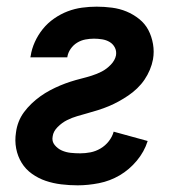

<svg xmlns="http://www.w3.org/2000/svg" viewBox="-20 -548 540 576"><path d="M213 8Q188 8 163.5 5Q139 2 117 -5.5Q95 -13 76 -26.5Q57 -40 45 -59.5Q33 -79 28.5 -102.5Q24 -126 28 -151Q30 -167 36 -182.5Q42 -198 52 -211.5Q62 -225 74.5 -237Q87 -249 101 -259Q115 -269 130 -277Q145 -285 160.5 -291.5Q176 -298 191.5 -303Q207 -308 223 -312Q239 -316 255 -321Q271 -326 285.5 -333.5Q300 -341 312.5 -354Q325 -367 328 -382Q330 -395 324.5 -405.5Q319 -416 309 -422Q299 -428 286.5 -430Q274 -432 262 -432Q249 -432 236 -429.5Q223 -427 211.5 -420Q200 -413 192 -401.5Q184 -390 182 -377V-376H71L72 -380Q75 -401 84.5 -422Q94 -443 108.5 -461Q123 -479 142.5 -492.5Q162 -506 183 -514Q204 -522 226 -525Q248 -528 270 -528Q293 -528 316 -525Q339 -522 359.5 -513.5Q380 -505 397.5 -491Q415 -477 425 -458Q435 -439 439 -416Q443 -393 439 -370Q436 -354 429.5 -338.5Q423 -323 413.5 -309Q404 -295 391.5 -283Q379 -271 365 -261.5Q351 -252 336.5 -244Q322 -236 306.5 -229.5Q291 -223 275 -218Q259 -213 243 -208.5Q227 -204 211.5 -199.5Q196 -195 181 -187.5Q166 -180 153 -167Q140 -154 138 -139Q135 -124 144 -113Q153 -102 165.5 -96.5Q178 -91 192 -89.5Q206 -88 221 -88Q236 -88 251.5 -91Q267 -94 281.5 -102.5Q296 -111 306.5 -124.5Q317 -138 321 -153L423 -125Q413 -93 390.5 -66Q368 -39 339 -22Q310 -5 277 1.5Q244 8 213 8Z"/></svg>

Font: Iosevka
Style: Bold Italic
Weight: 700
Italic angle: -9°
Monospace: yes
Designer: Belleve Invis
Foundry: Belleve Invis
Version: Version 32.5.0; ttfautohint (v1.8.4)